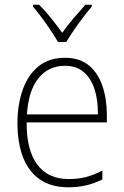

<svg xmlns="http://www.w3.org/2000/svg" viewBox="-20 -784 527 814"><path d="M255 -539Q318 -539 357 -506.5Q396 -474 414.5 -419Q433 -364 433 -297V-265H93Q92 -149 137.5 -87Q183 -25 271 -25Q311 -25 343 -33Q375 -41 414 -61V-23Q381 -7 346.5 1.5Q312 10 270 10Q196 10 148 -24Q100 -58 77 -119Q54 -180 54 -262Q54 -341 76.5 -404Q99 -467 143.5 -503Q188 -539 255 -539ZM255 -505Q186 -505 143.5 -453Q101 -401 94 -299H395Q396 -358 381 -405Q366 -452 335 -478.5Q304 -505 255 -505ZM226 -606Q213 -628 194.5 -656Q176 -684 156 -710.5Q136 -737 120 -756V-764H146Q171 -739 197 -706.5Q223 -674 244 -645Q265 -675 290.5 -705Q316 -735 342 -764H369V-756Q352 -736 331.5 -709Q311 -682 292.5 -655Q274 -628 261 -606Z"/></svg>

Font: Noto Sans Lao Looped SemiCondensed ExtraLight
Style: Regular
Weight: 200
Width: 4
Designer: Mark Frömberg, Ben Mitchell
Foundry: The Fontpad Ltd
Version: Version 1.002; ttfautohint (v1.8.4.7-5d5b)